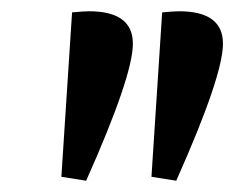

<svg xmlns="http://www.w3.org/2000/svg" viewBox="-20 -752 416 341"><path d="M138 -732C131.3 -732 121.3 -731.3 108 -730L89 -438L133 -431C188.3 -555 216 -636.2 216 -674.5C216 -712.8 190 -732 138 -732ZM298 -732C291.3 -732 281.3 -731.3 268 -730L249 -438L293 -431C348.3 -555 376 -636.2 376 -674.5C376 -712.8 350 -732 298 -732Z"/></svg>

Font: Oleo Script
Style: Regular
Weight: 400
Designer: Soytutype
Foundry: Soytutype
Version: Version 1.002